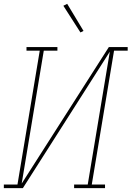

<svg xmlns="http://www.w3.org/2000/svg" viewBox="-38 -980 685 1000"><path d="M-18 0V-19H53L169 -716H100V-735H261V-716H190L75 -24L529 -735H627V-716H556L440 -19H509V0H348V-19H419L534 -711L81 0ZM381 -811 292 -950 312 -960 397 -819Z"/></svg>

Font: Iosevka Curly Slab ThExObl
Style: Regular
Weight: 100
Width: 7
Italic angle: -9°
Monospace: yes
Designer: Belleve Invis
Foundry: Belleve Invis
Version: Version 11.1.0; ttfautohint (v1.8.3)